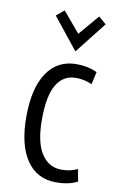

<svg xmlns="http://www.w3.org/2000/svg" viewBox="-88 -814 529 872"><g transform="rotate(10 176.5 -378.0)"><path d="M234 10Q146 10 98 -60.5Q50 -131 50 -260Q50 -392 98 -463.5Q146 -535 234 -535Q287 -535 329 -515L316 -457Q282 -473 242 -473Q184 -473 153 -421.5Q122 -370 122 -260Q122 -155 156 -103Q190 -51 248 -51Q268 -51 286 -54.5Q304 -58 322 -67L333 -11Q312 0 287.5 5Q263 10 234 10ZM218 -591 102 -736 138 -766 217 -672 297 -766 332 -736Z"/></g></svg>

Font: Ubuntu Sans Condensed
Style: Regular
Weight: 400
Width: 3
Designer: Dalton Maag Ltd
Foundry: Dalton Maag Ltd
Version: Version 1.006; ttfautohint (v1.8.4.7-5d5b)